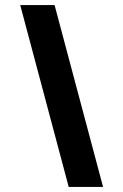

<svg xmlns="http://www.w3.org/2000/svg" viewBox="-20 -740 488 760"><path d="M196 -720 388 0H252L60 -720Z"/></svg>

Font: Manrope ExtraLight ExtraBold
Style: Regular
Weight: 800
Version: Version 4.504